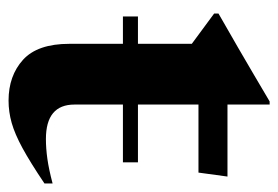

<svg xmlns="http://www.w3.org/2000/svg" viewBox="-123 -530 666 460"><g transform="rotate(90 210.0 -300.0)"><path d="M19.5 -261.5V-297.5H85V-426.5L12.5 -480V-490.5Q19.5 -494.5 41.2 -507Q63 -519.5 93.8 -537.2Q124.5 -555 158.2 -574.8Q192 -594.5 223 -613H230.5V-512H403L393.5 -442.5H230.5V-297.5H369V-261.5H230.5V-145.5Q230.5 -77 313 -77Q335.5 -77 360.5 -80.5Q385.5 -84 419.5 -93V-73.5Q369 -39.5 335 -21Q301 -2.5 274.5 5Q248 12.5 221 12.5Q161.5 12.5 123.2 -22.2Q85 -57 85 -133V-261.5Z"/></g></svg>

Font: Newsreader Display SemiBold
Style: Regular
Weight: 600
Designer: Hugues Gentile
Foundry: Production Type
Version: Version 1.001